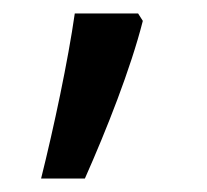

<svg xmlns="http://www.w3.org/2000/svg" viewBox="-20 -136 308 285"><path d="M192 -105 185 -116H91C81 -46 60 53 41 129H106C138 57 174 -34 192 -105Z"/></svg>

Font: Noto Sans Hebrew Droid
Style: Bold
Weight: 700
Designer: Monotype Design Team
Foundry: Monotype Imaging Inc.
Version: Version 1.100